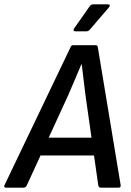

<svg xmlns="http://www.w3.org/2000/svg" viewBox="-47 -863 604 883"><path d="M-20 0Q-25 0 -26.5 -3Q-28 -6 -27 -10L277 -645Q281 -655 288 -655H393Q402 -655 403 -645L508 -11Q509 0 499 0H416Q407 0 405 -10L346 -426Q342 -460 337.5 -496Q333 -532 329 -567H327Q313 -532 297.5 -497Q282 -462 267 -426L76 -10Q71 0 62 0ZM123 -148 154 -230H393L401 -148ZM299 -719Q293 -719 291.5 -723Q290 -727 293 -731L364 -832Q371 -843 381 -843H449Q456 -843 457.5 -839Q459 -835 454 -829L368 -729Q364 -724 360 -721.5Q356 -719 350 -719Z"/></svg>

Font: Sofia Sans Semi Condensed SemiBold
Style: Italic
Weight: 600
Italic angle: -9°
Version: Version 4.100